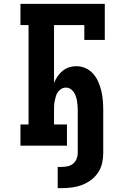

<svg xmlns="http://www.w3.org/2000/svg" viewBox="-20 -755 640 995"><path d="M300 220H279V110H300Q316 110 331.5 106.5Q347 103 359 93Q371 83 377 68Q383 53 383 38V-183Q383 -195 382 -207.5Q381 -220 379 -232Q377 -244 373 -256Q369 -268 362 -278Q355 -288 344.5 -294.5Q334 -301 321 -301Q309 -301 298 -294.5Q287 -288 280 -278Q273 -268 269.5 -256Q266 -244 263.5 -232Q261 -220 260.5 -207.5Q260 -195 260 -183V-110H327V0H86V-110H128V-625H86V-735H523V-548H417V-625H260V-325Q267 -343 278 -359Q289 -375 304 -387.5Q319 -400 337.5 -406Q356 -412 376 -412Q401 -412 424 -401.5Q447 -391 463.5 -372Q480 -353 490 -329.5Q500 -306 505.5 -282Q511 -258 513 -233Q515 -208 515 -183V38Q515 65 509 91Q503 117 488 139.5Q473 162 451.5 178Q430 194 405 203.5Q380 213 353.5 216.5Q327 220 300 220Z"/></svg>

Font: Iosevka Etoile Extrabold
Style: Regular
Weight: 800
Designer: Belleve Invis
Foundry: Belleve Invis
Version: Version 22.1.2; ttfautohint (v1.8.4)